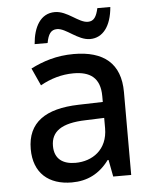

<svg xmlns="http://www.w3.org/2000/svg" viewBox="-53 -785 670 840"><g transform="rotate(-5 281.5 -365.0)"><path d="M119 -607H176C183 -645 195 -664 222 -664C262 -664 309 -608 363 -608C419 -608 456 -656 463 -740H406C398 -704 387 -684 360 -684C319 -684 274 -739 219 -739C156 -739 125 -682 119 -607ZM229 10C297 10 351 -17 393 -74H397L411 0H490V-364C490 -490 417 -549 285 -549C209 -549 150 -529 96 -502L131 -425C175 -450 225 -465 277 -465C348 -465 394 -437 394 -354V-329L287 -326C142 -322 62 -268 62 -151C62 -45 128 10 229 10ZM252 -74C198 -74 160 -98 160 -156C160 -219 205 -253 312 -256L394 -259V-214C394 -119 326 -74 252 -74Z"/></g></svg>

Font: Noto Sans Mono SemiCondensed Medium
Style: Regular
Weight: 500
Width: 4
Designer: Monotype Design Team
Foundry: Monotype Imaging Inc.
Version: Version 2.014